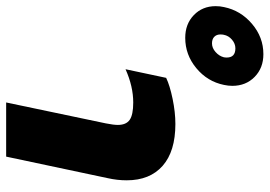

<svg xmlns="http://www.w3.org/2000/svg" viewBox="-317 -730 876 624"><g transform="rotate(90 121.0 -418.0)"><path d="M-171 -681Q-171 -695 -168 -708Q-157 -762 -113.5 -799Q-70 -836 -15 -836Q30 -836 59 -807.5Q88 -779 88 -735Q88 -722 85 -708Q74 -654 30.5 -618Q-13 -582 -68 -582Q-113 -582 -142 -610Q-171 -638 -171 -681ZM-5 -707Q-4 -711 -4 -717Q-4 -745 -34 -745Q-49 -745 -62 -734Q-75 -723 -78 -707Q-79 -703 -79 -696Q-79 -684 -71.5 -676.5Q-64 -669 -50 -669Q-35 -669 -22 -680.5Q-9 -692 -5 -707ZM210 -324Q215 -349 215 -363Q215 -390 198.5 -401.5Q182 -413 142 -413Q90 -413 34 -388L62 -520Q87 -532 130.5 -541Q174 -550 212 -550Q301 -550 348 -508.5Q395 -467 395 -392Q395 -361 388 -330L318 0H142Z"/></g></svg>

Font: Prompt Bold
Style: Bold Italic
Weight: 700
Italic angle: -12°
Designer: Katatrad Team
Foundry: CadsonDemak
Version: Version 1.000